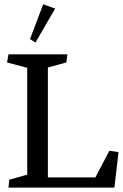

<svg xmlns="http://www.w3.org/2000/svg" viewBox="-20 -855 560 875"><path d="M231.4 -815.9 141.6 -661.1 116.7 -676.8 176.8 -835.4ZM287.1 -607.4 282.2 -570.3 198.2 -547.4V-46.4H414.6L478.5 -168L520 -161.6L501.5 0H18.6L22.5 -36.1L104 -59.1V-545.9L12.2 -570.3L18.6 -607.4Z"/></svg>

Font: Neuton
Style: Regular
Weight: 400
Designer: Brian M Zick
Version: Version 1.3